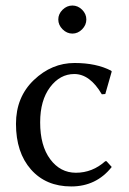

<svg xmlns="http://www.w3.org/2000/svg" viewBox="-20 -668 469 698"><path d="M207.5 -561.5Q191.9 -577.1 191.9 -597.2Q191.9 -617.2 207.5 -632.6Q223.1 -647.9 243.2 -647.9Q263.2 -647.9 278.6 -632.6Q293.9 -617.2 293.9 -597.2Q293.9 -577.1 278.6 -561.5Q263.2 -545.9 243.2 -545.9Q223.1 -545.9 207.5 -561.5ZM250 -398.9Q198.2 -398.9 162.1 -351.1Q126 -303.2 126 -223.1Q126 -138.2 162.6 -89.1Q199.2 -40 255.9 -40Q315.9 -40 362.8 -82H367.2L386.2 -61Q330.1 9.8 238.8 9.8Q147 9.8 92.5 -52Q38.1 -113.8 38.1 -217.8Q38.1 -314.9 103 -377Q168 -439 251 -439Q330.1 -439 383.8 -411.1L386.2 -408.2L362.8 -326.2L350.1 -325.2Q307.1 -398.9 250 -398.9Z"/></svg>

Font: Biolilbert
Style: Regular
Weight: 400
Designer: Philipp H. Poll
Foundry: Philipp H. Poll
Version: Version 1.1.0